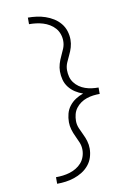

<svg xmlns="http://www.w3.org/2000/svg" viewBox="-104 -901 808 1122"><g transform="rotate(-10 300.0 -340.0)"><path d="M142 153V114Q163 114 183.5 111.5Q204 109 224 103Q244 97 262.5 86Q281 75 294.5 59.5Q308 44 315 24Q322 4 322 -17Q322 -40 313.5 -61Q305 -82 295 -102.5Q285 -123 278.5 -145Q272 -167 272 -189Q272 -215 278.5 -239.5Q285 -264 300.5 -284Q316 -304 337.5 -318Q359 -332 383 -340Q359 -348 337.5 -362Q316 -376 300.5 -396Q285 -416 278.5 -440.5Q272 -465 272 -491Q272 -513 278.5 -535Q285 -557 295 -577.5Q305 -598 313.5 -619Q322 -640 322 -663Q322 -684 315 -704Q308 -724 294.5 -739.5Q281 -755 262.5 -766Q244 -777 224 -783Q204 -789 183.5 -791.5Q163 -794 142 -794V-833Q168 -833 194 -829.5Q220 -826 245 -817.5Q270 -809 292.5 -795Q315 -781 332 -760.5Q349 -740 357 -714.5Q365 -689 365 -663Q365 -640 358.5 -618Q352 -596 342 -576Q332 -556 323 -534.5Q314 -513 314 -491Q314 -471 319 -451.5Q324 -432 336 -416Q348 -400 364.5 -388.5Q381 -377 400 -370.5Q419 -364 438.5 -361.5Q458 -359 478 -359V-321Q458 -321 438.5 -318.5Q419 -316 400 -309.5Q381 -303 364.5 -291.5Q348 -280 336 -264Q324 -248 319 -228.5Q314 -209 314 -189Q314 -167 323 -145.5Q332 -124 342 -104Q352 -84 358.5 -62Q365 -40 365 -17Q365 9 357 34.5Q349 60 332 80.5Q315 101 292.5 115Q270 129 245 137.5Q220 146 194 149.5Q168 153 142 153Z"/></g></svg>

Font: Iosevka Etoile Extralight
Style: Regular
Weight: 200
Designer: Belleve Invis
Foundry: Belleve Invis
Version: Version 22.1.2; ttfautohint (v1.8.4)